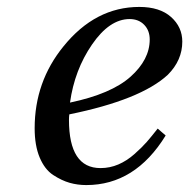

<svg xmlns="http://www.w3.org/2000/svg" viewBox="-20 -522 546 554"><path d="M80 -152Q80 -286 163 -388Q255 -502 382 -502Q441 -502 473.5 -473Q506 -444 506 -402Q506 -348 464 -306Q386 -234 180 -192Q179 -185 179 -176Q179 -37 270 -37Q297 -37 321.5 -47.5Q346 -58 368 -77.5Q390 -97 403.5 -112.5Q417 -128 435 -151L458 -131Q370 12 229 12Q204 12 181 5.5Q158 -1 133.5 -17Q109 -33 94.5 -67.5Q80 -102 80 -152ZM182 -226Q301 -251 356.5 -300.5Q412 -350 412 -408Q412 -434 396 -450.5Q380 -467 354 -467Q296 -467 245.5 -393.5Q195 -320 182 -226Z"/></svg>

Font: Heuristica
Style: Italic
Weight: 400
Italic angle: -13°
Version: Version 1.0.2